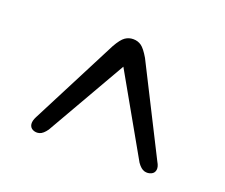

<svg xmlns="http://www.w3.org/2000/svg" viewBox="-68 -810 619 528"><g transform="rotate(20 241.5 -546.0)"><path d="M262 -667H222L374 -399Q384.5 -384 395 -381.2Q405.5 -378.5 415 -383Q423.5 -387 425 -396.5Q426.5 -406 419 -418.5L289.5 -675Q276 -698 265.8 -705.2Q255.5 -712.5 242 -712.5Q229 -712.5 218.5 -705.2Q208 -698 195 -675L63.5 -419Q57 -406.5 58.2 -397Q59.5 -387.5 68 -383Q77.5 -378.5 87.8 -381.5Q98 -384.5 108.5 -399.5Z"/></g></svg>

Font: Fraunces 12pt
Style: Regular
Weight: 400
Version: Version 1.000;[b76b70a41]